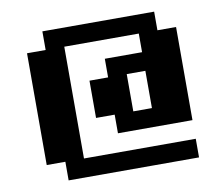

<svg xmlns="http://www.w3.org/2000/svg" viewBox="-77 -701 1022 881"><g transform="rotate(-10 434.0 -261.0)"><path d="M520.8 -173.6H607.6V-347.2H520.8ZM781.2 0V86.8H173.6V0H86.8V-520.8H173.6V-607.6H694.4V-520.8H781.2V-86.8H434V-173.6H347.2V-347.2H434V-434H607.6V-520.8H260.4V0Z"/></g></svg>

Font: 8-bit Operator+ 8
Style: Bold
Weight: 700
Designer: GrandChaos9000
Version: Version 1.3.0 - August 1, 2014